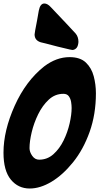

<svg xmlns="http://www.w3.org/2000/svg" viewBox="-49 -1075 569 1099"><path d="M365 -789Q361 -789 349 -792Q279 -808 213 -826L184 -833Q149 -844 149 -878Q149 -886 163 -957L173 -1014Q181 -1055 205 -1055Q223 -1055 242 -1034Q315 -958 331 -940L384 -883Q400 -864 400 -835L399 -826Q396 -806 386 -797.5Q376 -789 365 -789ZM121 4Q55 4 13 -47Q-29 -98 -29 -201Q-29 -327 35 -469.5Q99 -612 204 -695Q274 -748 349 -748Q410 -748 442.5 -717Q475 -686 487.5 -638.5Q500 -591 500 -541Q500 -421 464 -320Q428 -219 369 -146Q310 -73 245.5 -34.5Q181 4 121 4ZM175 -161Q222 -161 257 -192.5Q292 -224 315 -271Q338 -318 349.5 -368.5Q361 -419 361 -457Q361 -473 358 -491.5Q355 -510 345 -524Q335 -538 314 -538Q266 -538 230 -504.5Q194 -471 169.5 -421Q145 -371 132.5 -318.5Q120 -266 120 -227Q120 -205 135.5 -183Q151 -161 175 -161Z"/></svg>

Font: Bangerz
Style: Bold
Weight: 700
Designer: vernon adams
Foundry: Vernon Adams
Version: Version 2.10;February 7, 2025;FontCreator 13.0.0.2683 64-bit